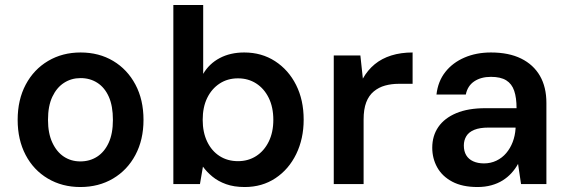

<svg xmlns="http://www.w3.org/2000/svg" viewBox="-20 -740 2283 772"><path d="M303 12Q230 12 172.5 -22Q115 -56 83 -117Q51 -178 51 -258Q51 -339 83.5 -400Q116 -461 173.5 -495Q231 -529 304 -529Q378 -529 435 -495Q492 -461 524.5 -400Q557 -339 557 -258Q557 -178 524.5 -117Q492 -56 434.5 -22Q377 12 303 12ZM303 -91Q341 -91 370.5 -110Q400 -129 417 -166Q434 -203 434 -258Q434 -314 417.5 -351Q401 -388 371.5 -407Q342 -426 304 -426Q267 -426 237.5 -407Q208 -388 190.5 -351Q173 -314 173 -258Q173 -204 190.5 -166.5Q208 -129 237 -110Q266 -91 303 -91Z M964 12Q921 12 889 0.5Q857 -11 834 -30Q811 -49 796 -70L784 0H677V-720H797V-443Q821 -484 863.5 -506.5Q906 -529 962 -529Q1032 -529 1086 -494Q1140 -459 1170.5 -398.5Q1201 -338 1201 -259Q1201 -182 1171 -120.5Q1141 -59 1087.5 -23.5Q1034 12 964 12ZM937 -92Q978 -92 1010 -112.5Q1042 -133 1060.5 -170.5Q1079 -208 1079 -258Q1079 -309 1060.5 -346.5Q1042 -384 1010 -404.5Q978 -425 937 -425Q895 -425 863 -404Q831 -383 813 -346Q795 -309 795 -258Q795 -208 813 -170.5Q831 -133 863 -112.5Q895 -92 937 -92Z M1322 0V-517H1429L1439 -424Q1458 -458 1486.5 -481.5Q1515 -505 1553.5 -517Q1592 -529 1639 -529V-403H1583Q1554 -403 1528.5 -396Q1503 -389 1483 -372.5Q1463 -356 1452.5 -328.5Q1442 -301 1442 -259V0Z M1900 12Q1839 12 1798.5 -9.5Q1758 -31 1738 -67Q1718 -103 1718 -146Q1718 -194 1742.5 -229.5Q1767 -265 1814.5 -285Q1862 -305 1932 -305H2057Q2057 -347 2047.5 -375Q2038 -403 2015.5 -417Q1993 -431 1954 -431Q1914 -431 1887 -413Q1860 -395 1853 -360H1735Q1741 -413 1770.5 -450.5Q1800 -488 1847.5 -508.5Q1895 -529 1954 -529Q2026 -529 2075.5 -504.5Q2125 -480 2151 -435Q2177 -390 2177 -326V0H2075L2063 -81Q2052 -61 2036.5 -44Q2021 -27 2001 -14.5Q1981 -2 1955.5 5Q1930 12 1900 12ZM1926 -83Q1953 -83 1976 -94Q1999 -105 2015.5 -124.5Q2032 -144 2041.5 -169Q2051 -194 2053 -223V-227H1944Q1909 -227 1887 -218Q1865 -209 1855 -192.5Q1845 -176 1845 -155Q1845 -132 1854.5 -116Q1864 -100 1882.5 -91.5Q1901 -83 1926 -83Z"/></svg>

Font: DM Sans 11pt SemiBold
Style: Regular
Weight: 600
Version: Version 4.004;gftools[0.9.30]